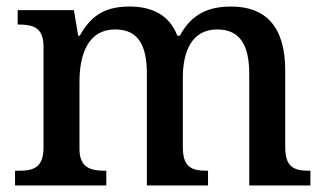

<svg xmlns="http://www.w3.org/2000/svg" viewBox="-20 -567 996 587"><path d="M26 0H305V-45H302C258 -45 223 -53 223 -112V-317C223 -402 250 -477 332 -477C404 -477 429 -427 429 -341V0H616V-45H613C568 -45 539 -54 539 -117V-330C539 -409 566 -477 644 -477C715 -477 742 -427 742 -341V0H929V-45H926C881 -45 852 -54 852 -117V-352C852 -488 790 -547 687 -547C621 -547 567 -527 530 -458H522C498 -522 443 -547 377 -547C310 -547 262 -527 224 -458H219L206 -536H34V-492H37C81 -492 113 -483 113 -425V-116C113 -54 82 -45 37 -45H26Z"/></svg>

Font: Noto Serif Gurmukhi Medium
Style: Regular
Weight: 500
Designer: Vaibhav Singh and the Monotype Design Team
Foundry: Monotype Imaging Inc.
Version: Version 2.004